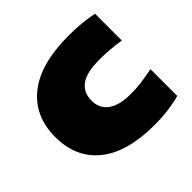

<svg xmlns="http://www.w3.org/2000/svg" viewBox="-142 -715 882 882"><g transform="rotate(-45 298.5 -274.0)"><path d="M396 11Q218.5 11 125.8 -63.5Q33 -138 33 -273Q33 -408 128 -483.5Q223 -559 406 -559Q494 -559 563 -544V-370Q526.5 -375.5 495.5 -378.2Q464.5 -381 430 -381Q344 -381 306.5 -353Q269 -325 269 -273Q269 -222 307 -194.5Q345 -167 420 -167Q454 -167 485.2 -171Q516.5 -175 563 -184V-10Q532.5 -1 489.5 5Q446.5 11 396 11Z"/></g></svg>

Font: Encode Sans Expanded Black
Style: Regular
Weight: 900
Width: 7
Designer: Multiple Designers
Foundry: Impallari Type
Version: Version 3.000; ttfautohint (v1.8.3) -l 8 -r 50 -G 200 -x 14 